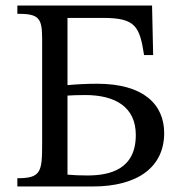

<svg xmlns="http://www.w3.org/2000/svg" viewBox="-20 -677 657 697"><path d="M316 0C482 0 576 -72 576 -194C576 -297 502 -373 333 -373C296 -373 258 -371 225 -368V-612H354C471 -612 487 -582 503 -477H536L532 -657H43V-627C122 -627 133 -612 133 -534V-156C133 -53 129 -30 43 -30V0ZM297 -40C270 -40 248 -41 225 -43V-330C241 -331 262 -332 289 -332C398 -332 473 -289 473 -187C473 -62 379 -40 297 -40Z"/></svg>

Font: STIX Two Text
Style: Regular
Weight: 400
Designer: Ross Mills, John Hudson & Paul Hanslow, Tiro Typeworks Ltd; with prior portions MicroPress Inc., and Coen Hoffman.
Foundry: Tiro Typeworks Ltd
Version: Version 2.13 b171